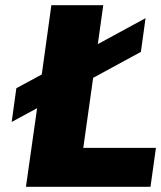

<svg xmlns="http://www.w3.org/2000/svg" viewBox="-20 -720 621 740"><path d="M581 -150 560 0H80L123 -303L25 -250L43 -380L141 -433L178 -700H378L357 -550L541 -650L523 -520L339 -420L301 -150Z"/></svg>

Font: Fivo Sans Modern Heavy
Style: Regular
Weight: 900
Designer: Alexander Slobzheninov
Foundry: Alexander Slobzheninov
Version: 1.0